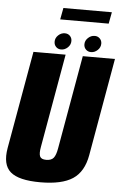

<svg xmlns="http://www.w3.org/2000/svg" viewBox="-71 -961 647 1008"><g transform="rotate(5 252.5 -457.0)"><path d="M180 4Q66.5 4 22.5 -34Q-21.5 -72 -6 -160.5L85 -675H254.5L167.5 -181.5Q161 -146 167.8 -131Q174.5 -116 201 -116Q228 -116 240 -131Q252 -146 258 -181.5L345 -675H514.5L424 -160.5Q408.5 -72 351 -34Q293.5 4 180 4ZM228.5 -700Q212 -700 201.5 -710.8Q191 -721.5 191 -738Q191 -757.5 206.2 -772Q221.5 -786.5 241 -786.5Q257.5 -786.5 268 -775.8Q278.5 -765 278.5 -749Q278.5 -729 263 -714.5Q247.5 -700 228.5 -700ZM386 -700Q369.5 -700 358.8 -710.8Q348 -721.5 348 -738Q348 -757.5 363.5 -772Q379 -786.5 398.5 -786.5Q414.5 -786.5 425.2 -775.8Q436 -765 436 -749Q436 -729 420.5 -714.5Q405 -700 386 -700ZM210 -857 221.5 -918H477L465.5 -857Z"/></g></svg>

Font: Anybody Condensed ExtraBold
Style: Italic
Weight: 800
Width: 3
Italic angle: -10°
Designer: Tyler Finck
Foundry: Etcetera Type Company
Version: Version 1.010; ttfautohint (v1.8.3) -l 8 -r 50 -G 200 -x 14 